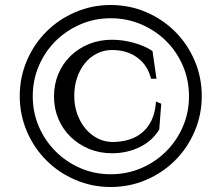

<svg xmlns="http://www.w3.org/2000/svg" viewBox="-20 -734 888 768"><path d="M423 -714Q498 -714 564.5 -685.5Q631 -657 680.5 -607.5Q730 -558 758.5 -491.5Q787 -425 787 -350Q787 -275 758.5 -208.5Q730 -142 680.5 -92.5Q631 -43 564.5 -14.5Q498 14 423 14Q348 14 281.5 -14.5Q215 -43 165.5 -92.5Q116 -142 87.5 -208.5Q59 -275 59 -350Q59 -425 87.5 -491.5Q116 -558 165.5 -607.5Q215 -657 281.5 -685.5Q348 -714 423 -714ZM423 -661Q358 -661 301.5 -636.5Q245 -612 202.5 -570Q160 -528 135.5 -471Q111 -414 111 -349Q111 -284 135.5 -227.5Q160 -171 202.5 -128.5Q245 -86 301.5 -61.5Q358 -37 423 -37Q488 -37 545 -61.5Q602 -86 644.5 -128.5Q687 -171 711.5 -227.5Q736 -284 736 -349Q736 -414 711.5 -471Q687 -528 644.5 -570Q602 -612 545 -636.5Q488 -661 423 -661ZM625 -319 617 -216Q590 -171 539.5 -146Q489 -121 428 -121Q378 -121 336 -138.5Q294 -156 262.5 -186.5Q231 -217 213.5 -258.5Q196 -300 196 -348Q196 -397 213.5 -438.5Q231 -480 262.5 -510.5Q294 -541 336 -558Q378 -575 428 -575Q471 -575 514.5 -563Q558 -551 590 -530L606 -419H584Q571 -473 529.5 -503.5Q488 -534 428 -534Q396 -534 368 -520Q340 -506 320 -481.5Q300 -457 288.5 -423.5Q277 -390 277 -350Q277 -311 289 -278Q301 -245 321 -220.5Q341 -196 368.5 -181.5Q396 -167 428 -166Q464 -166 494.5 -175Q525 -184 548.5 -203.5Q572 -223 586.5 -253.5Q601 -284 604 -328Z"/></svg>

Font: Constantine
Style: Regular
Weight: 400
Designer: Dukom Design
Version: Version 1.001;PS 001.001;hotconv 1.0.56;makeotf.lib2.0.21325